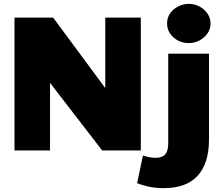

<svg xmlns="http://www.w3.org/2000/svg" viewBox="-20 -779 1152 994"><path d="M55 0V-688H255L525 -323V-688H709V0H509L239 -350V0ZM827 195Q786 195 751 187.5Q716 180 690 169L720 26Q737 32 754 35Q771 38 785 38Q820 38 835.5 20Q851 2 851 -38V-501H1062V-56Q1062 65 1004 130Q946 195 827 195ZM957 -556Q911 -556 878 -585.5Q845 -615 845 -658Q845 -688 861 -710.5Q877 -733 903 -746Q929 -759 957 -759Q988 -759 1013.5 -745Q1039 -731 1054.5 -708Q1070 -685 1070 -658Q1070 -628 1053.5 -605Q1037 -582 1011.5 -569Q986 -556 957 -556Z"/></svg>

Font: Paytone One
Style: Regular
Weight: 400
Designer: Vernon Adams
Foundry: Vernon Adams
Version: Version 1.002; ttfautohint (v1.8.4.7-5d5b);gftools[0.9.23]